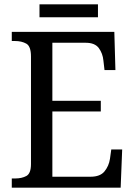

<svg xmlns="http://www.w3.org/2000/svg" viewBox="-20 -860 618 880"><path d="M34 0V-42H49Q80 -42 101 -53.5Q122 -65 122 -108V-601Q122 -648 100.5 -660Q79 -672 49 -672H34V-714H504L509 -539H459L454 -582Q451 -615 433 -639.5Q415 -664 373 -664H220V-398H442V-349H220V-50H395Q439 -50 459 -74.5Q479 -99 484 -132L490 -175H540L533 0ZM161 -781V-840H429V-781Z"/></svg>

Font: Noto Serif Tamil SemiCondensed
Style: Italic
Weight: 400
Width: 4
Italic angle: -12°
Designer: Indian Type Foundry, Tom Grace, and the Monotype Design Team
Foundry: Monotype Imaging Inc.
Version: Version 2.003; ttfautohint (v1.8.4.7-5d5b)